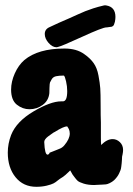

<svg xmlns="http://www.w3.org/2000/svg" viewBox="-20 -720 509 735"><path d="M419.9 -636.7Q418 -629.9 416.5 -626Q415 -622.1 412.1 -620.1Q409.2 -618.2 407.7 -617.7Q406.2 -617.2 399.9 -616.7Q393.6 -616.2 389.6 -615.2Q388.7 -615.2 387.7 -615.2Q373 -615.2 294.4 -579.1Q215.8 -543 201.2 -540Q199.2 -539.1 196.3 -539.1Q180.7 -539.1 166 -555.7Q151.4 -572.3 151.4 -589.8Q151.4 -608.4 169.9 -616.2Q200.2 -630.9 246.1 -650.4Q256.8 -655.3 276.4 -664.1Q295.9 -672.9 306.6 -677.2Q317.4 -681.6 336.9 -688Q356.4 -694.3 377.9 -699.2Q382.8 -700.2 386.7 -699.2Q421.9 -693.4 421.9 -655.3Q421.9 -651.4 421.4 -646.5Q420.9 -641.6 419.9 -636.7ZM213.9 -332H220.7Q237.3 -332 237.3 -371.1Q237.3 -389.6 232.9 -408.7Q228.5 -427.7 224.6 -430.7Q206.1 -430.7 194.8 -428.2Q183.6 -425.8 178.2 -417Q172.9 -408.2 171.4 -404.3Q169.9 -400.4 169.4 -383.8Q168.9 -367.2 168.9 -363.3Q166 -335 143.6 -318.4Q121.1 -301.8 92.8 -301.8Q66.4 -301.8 44.4 -319.3Q22.5 -336.9 22.5 -377Q22.5 -407.2 36.6 -439Q50.8 -470.7 73.2 -490.2Q126 -534.2 226.6 -534.2Q273.4 -534.2 302.7 -512.7Q325.2 -497.1 338.4 -478.5Q351.6 -460 356.9 -431.2Q362.3 -402.3 363.8 -382.3Q365.2 -362.3 365.2 -318.4Q365.2 -274.4 366.2 -251V-194.3Q366.2 -175.8 367.2 -165Q389.6 -187.5 411.1 -187.5Q426.8 -187.5 439 -175.8Q451.2 -164.1 451.2 -145.5Q451.2 -138.7 449.2 -128.9L447.3 -120.1Q447.3 -117.2 446.8 -108.4Q446.3 -99.6 445.8 -95.2Q445.3 -90.8 444.3 -82.5Q443.4 -74.2 441.4 -68.8Q439.5 -63.5 436 -56.2Q432.6 -48.8 427.7 -42.5Q422.9 -36.1 417 -30.3Q409.2 -23.4 399.9 -19Q390.6 -14.6 385.3 -14.2Q379.9 -13.7 369.6 -13.2Q359.4 -12.7 358.4 -12.7Q354.5 -12.7 348.6 -12.2Q342.8 -11.7 340.8 -11.7Q317.4 -11.7 300.3 -17.1Q283.2 -22.5 277.3 -27.8Q271.5 -33.2 265.1 -42Q258.8 -50.8 257.8 -51.8L249 -67.4Q248 -67.4 244.1 -63Q240.2 -58.6 230.5 -50.3Q220.7 -42 209 -35.2L201.2 -29.3Q193.4 -22.5 185.1 -18.1Q176.8 -13.7 158.7 -9.3Q140.6 -4.9 119.1 -4.9Q69.3 -4.9 39.6 -41.5Q9.8 -78.1 9.8 -135.7Q9.8 -169.9 22.5 -203.1Q43 -254.9 108.4 -293.5Q173.8 -332 213.9 -332ZM226.6 -164.1Q247.1 -188.5 247.1 -209Q247.1 -213.9 246.1 -218.3Q245.1 -222.7 243.7 -225.6Q242.2 -228.5 240.7 -231Q239.3 -233.4 238.3 -234.4L237.3 -236.3Q223.6 -236.3 189.5 -214.8L185.5 -212.9Q181.6 -210 175.8 -206.1Q169.9 -202.1 163.6 -197.3Q157.2 -192.4 153.3 -187Q149.4 -181.6 149.4 -176.8V-175.8Q151.4 -127.9 162.1 -127.9Q163.1 -127.9 167 -129.9Q169.9 -131.8 168.9 -132.8Q168 -132.8 168.5 -133.8Q168.9 -134.8 171.9 -136.2Q174.8 -137.7 180.7 -139.6Q186.5 -141.6 196.8 -146Q207 -150.4 210 -151.4Q212.9 -152.3 217.8 -155.8Q222.7 -159.2 226.6 -164.1Z"/></svg>

Font: Essays1743
Style: Bold
Weight: 700
Designer: Based on the typeface in a 1743 English translation of the essays of Montaigne.  PostScript/TrueType font designed by Jo
Version: Version 002.100